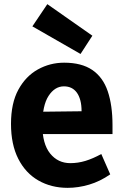

<svg xmlns="http://www.w3.org/2000/svg" viewBox="-20 -888 584 925"><path d="M368 -628 136 -761 208 -868 425 -716ZM306 17Q227 17 165 -18.5Q103 -54 68 -123Q33 -192 33 -291Q33 -391 68.5 -456Q104 -521 162.5 -553.5Q221 -586 289 -586Q373 -586 424.5 -551Q476 -516 499 -448.5Q522 -381 522 -285V-242H116L118 -349L373 -352Q373 -382 367 -404.5Q361 -427 350 -442Q339 -457 323.5 -464.5Q308 -472 288 -472Q244 -472 214 -426Q184 -380 184 -286Q184 -195 221.5 -148.5Q259 -102 319 -102Q356 -102 392 -113Q428 -124 468 -146L511 -48Q462 -14 409.5 1.5Q357 17 306 17Z"/></svg>

Font: Yaldevi ExtraLight
Style: Bold
Weight: 700
Version: Version 1.100